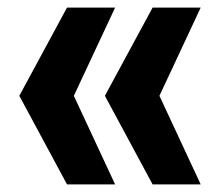

<svg xmlns="http://www.w3.org/2000/svg" viewBox="-20 -556 581 507"><path d="M157 -69 31 -303 157 -536H284L175 -303L284 -69ZM383 -69 257 -303 383 -536H510L401 -303L510 -69Z"/></svg>

Font: Mona Sans
Style: Bold
Weight: 700
Designer: Deni Anggara
Foundry: GitHub
Version: Version 2.000;Glyphs 3.2.3 (3260)